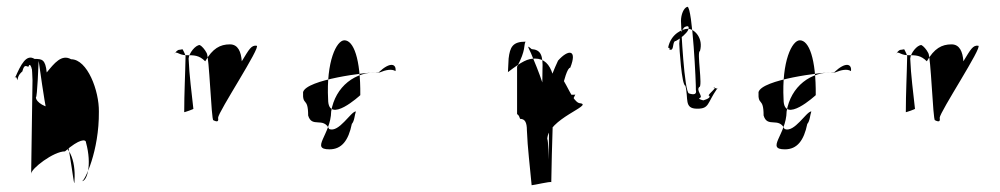

<svg xmlns="http://www.w3.org/2000/svg" viewBox="-20 -547 2954 567"><path d="M24 -316C42 -358 58 -388 82 -373C104 -373 114 -372 118 -333C140 -360 162 -388 190 -372C238 -372 273 -279 272 -217C273 -101 230 -12 222 -12C237 -12 252 -60 234 -126C234 -137 214 -137 172 -100C138 -100 72 -49 72 -34L76 -310C76 -319 74 -352 74 -342C74 -346 68 -364 64 -350C58 -350 52 -360 46 -336C46 -336 32 -326 32 -310C32 -310 24 -331 24 -316ZM86 -260C86 -244 116 -228 140 -228C178 -225 200 41 200 -14C204 -76 183 -122 146 -127C123 -127 94 -381 94 -366C94 -366 90 -256 86 -260Z M494 -386C499 -394 504 -400 510 -400C514 -400 520 -403 520 -400C520 -400 526 -389 528 -382C527 -326 524 -272 524 -216C522 -214 556 -226 551 -226C546 -273 539 -324 537 -374C538 -390 557 -414 570 -414C576 -411 585 -401 590 -391C598 -384 604 -192 610 -192C622 -186 626 -188 624 -199C624 -216 752 -410 738 -412C722 -414 716 -402 694 -366C692 -394 683 -416 659 -416C630 -416 608 -404 586 -366C568 -384 554 -384 530 -384C506 -384 500 -400 494 -386Z M875 -275C885 -312 1062 -334 1099 -334C1133 -366 1151 -358 1148 -337C1137 -344 1120 -341 1101 -333C1029 -338 970 -291 958 -218C957 -149 895 -106 953 -106C989 -106 1009 -132 1019 -181C1027 -190 1027 -207 1031 -218C1016 -218 981 -154 952 -166C935 -203 901 -168 890 -206C890 -262 873 -232 875 -275ZM949 -253C949 -178 1044 -266 1044 -266C1045 -374 1024 -428 997 -428C974 -428 943 -366 949 -253Z M1480 -334 1482 -374C1486 -408 1494 -424 1532 -424C1526 -414 1534 -400 1507 -350V-210C1514 -206 1514 -199 1516 -196C1530 -196 1536 -186 1536 -162C1538 -109 1545 -56 1550 0C1556 0 1606 -12 1608 -9C1609 -62 1610 -116 1612 -170C1608 -172 1610 -186 1613 -196C1626 -207 1647 -347 1664 -347C1686 -402 1658 -402 1628 -368C1604 -317 1585 -258 1572 -192C1568 -190 1607 -200 1606 -195C1598 -272 1570 -337 1548 -390C1538 -411 1536 -414 1550 -402C1577 -400 1584 -384 1582 -340L1581 -262C1580 -228 1590 -207 1622 -210C1647 -210 1660 -226 1679 -268C1676 -266 1661 -268 1656 -268C1650 -268 1628 -246 1626 -248C1620 -240 1612 -233 1606 -233C1605 -230 1603 -227 1602 -226C1602 -226 1600 -60 1601 -69C1601 -69 1599 -139 1596 -136C1598 -196 1732 -236 1694 -242C1664 -242 1639 -357 1612 -328C1603 -357 1587 -374 1560 -374C1538 -374 1522 -366 1480 -334Z M1953 -406C1963 -406 1951 -400 1961 -400C1971 -400 1965 -426 1976 -426C1991 -434 2007 -448 2012 -458C2016 -468 2013 -472 2004 -468C1993 -464 1987 -437 1986 -418C1986 -408 1993 -294 2004 -294C2014 -256 1999 -226 2039 -226C2075 -226 2068 -242 2097 -284C2108 -284 2079 -289 2089 -289C2100 -289 2064 -264 2075 -264C2080 -255 2051 -250 2057 -250C2063 -250 2037 -254 2047 -258C2057 -262 2035 -280 2045 -290C2056 -290 2037 -396 2047 -396C2058 -434 2031 -462 2011 -462C1997 -462 1961 -448 1953 -406ZM1991 -485C1991 -504 1999 -524 2010 -527C2025 -527 2036 -295 2035 -281C2038 -269 2030 -266 2015 -271C2001 -271 1991 -470 1991 -485Z M2220 -275C2230 -312 2407 -334 2444 -334C2478 -366 2496 -358 2493 -337C2482 -344 2465 -341 2446 -333C2374 -338 2315 -291 2303 -218C2302 -149 2240 -106 2298 -106C2334 -106 2354 -132 2364 -181C2372 -190 2372 -207 2376 -218C2361 -218 2326 -154 2297 -166C2280 -203 2246 -168 2235 -206C2235 -262 2218 -232 2220 -275ZM2294 -253C2294 -178 2389 -266 2389 -266C2390 -374 2369 -428 2342 -428C2319 -428 2288 -366 2294 -253Z M2625 -386C2630 -394 2635 -400 2641 -400C2645 -400 2651 -403 2651 -400C2651 -400 2657 -389 2659 -382C2658 -326 2655 -272 2655 -216C2653 -214 2687 -226 2682 -226C2677 -273 2670 -324 2668 -374C2669 -390 2688 -414 2701 -414C2707 -411 2716 -401 2721 -391C2729 -384 2735 -192 2741 -192C2753 -186 2757 -188 2755 -199C2755 -216 2883 -410 2869 -412C2853 -414 2847 -402 2825 -366C2823 -394 2814 -416 2790 -416C2761 -416 2739 -404 2717 -366C2699 -384 2685 -384 2661 -384C2637 -384 2631 -400 2625 -386Z"/></svg>

Font: Zinc
Style: Regular
Weight: 400
Version: Version 1